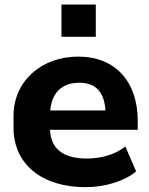

<svg xmlns="http://www.w3.org/2000/svg" viewBox="-20 -793 641 825"><path d="M347.2 11.2C429.2 11.2 514.2 -13.7 564.9 -56.6L518.6 -163.6C474.6 -127.9 411.6 -111.8 352.5 -111.8C255.9 -111.8 198.7 -149.9 194.8 -235.4H571.8V-273.9C571.8 -442.4 475.1 -549.8 316.4 -549.8C159.7 -549.8 38.1 -446.3 38.1 -294.4V-244.6C38.1 -82 166.5 11.2 347.2 11.2ZM391.6 -634.8V-773.4H244.1V-634.8ZM321.3 -437.5C389.2 -437.5 427.7 -400.4 433.1 -318.4H195.8C203.1 -398.9 250 -437.5 321.3 -437.5Z"/></svg>

Font: Winston ExtraBold
Style: Regular
Weight: 800
Designer: Vernon Adams, Kim Jin-seong, David Berlow, Cristiano Sobral
Foundry: The Winston Project Authors
Version: Version 3.004